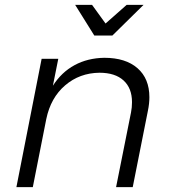

<svg xmlns="http://www.w3.org/2000/svg" viewBox="-20 -764 696 784"><path d="M590 -367Q590 -341 584 -312L522 0H454L515 -305Q519 -325 519 -347Q519 -404 484.5 -435.5Q450 -467 386 -467Q305 -466 246 -415.5Q187 -365 169 -278L114 0H47L150 -524H218L196 -414Q231 -469 284.5 -498Q338 -527 406 -528Q493 -528 541.5 -485.5Q590 -443 590 -367ZM497 -744H566L439 -619H365L287 -744H356L411 -668Z"/></svg>

Font: Gontserrat Light
Style: Italic
Weight: 300
Italic angle: -11.3°
Designer: Julieta Ulanovsky
Foundry: Julieta Ulanovsky
Version: Version 6.001